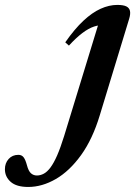

<svg xmlns="http://www.w3.org/2000/svg" viewBox="-238 -488 543 762"><path d="M158 -30.5Q129.5 64 83.8 127.5Q38 191 -16.5 222.5Q-71 254 -126 254Q-172.5 254 -195.5 233.8Q-218.5 213.5 -218.5 183.5Q-218.5 159.5 -203.8 143Q-189 126.5 -165 126.5Q-152 126.5 -144.5 136Q-137 145.5 -131 168Q-125 191 -115 199.8Q-105 208.5 -91.5 208.5Q-77.5 208.5 -64 201.2Q-50.5 194 -37.5 176.5Q-24.5 159 -11.2 128.8Q2 98.5 16.5 52L158.5 -412L180 -388.5Q158 -390 135.8 -382.8Q113.5 -375.5 89 -357Q64.5 -338.5 35.5 -307L21 -320Q58 -373 92.8 -405.5Q127.5 -438 161.2 -453.2Q195 -468.5 227.5 -468.5Q251 -468.5 263 -462.8Q275 -457 277.8 -444.8Q280.5 -432.5 274.5 -413Z"/></svg>

Font: Newsreader 36pt SemiBold
Style: Italic
Weight: 600
Italic angle: -17°
Designer: Hugues Gentile
Foundry: Production Type
Version: Version 1.003